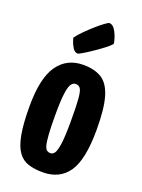

<svg xmlns="http://www.w3.org/2000/svg" viewBox="-141 -793 644 869"><g transform="rotate(20 181.0 -359.0)"><path d="M178 10Q138 10 108 0.5Q78 -9 58.5 -36.5Q39 -64 29.5 -115.5Q20 -167 20 -251Q20 -387 63.5 -448.5Q107 -510 186 -510Q240 -510 274.5 -488.5Q309 -467 325.5 -411.5Q342 -356 342 -255Q342 -110 300.5 -50Q259 10 178 10ZM181 -83Q191 -83 199.5 -93Q208 -103 213.5 -139Q219 -175 219 -252Q219 -324 216 -359.5Q213 -395 205 -406Q197 -417 182 -417Q171 -417 162 -405.5Q153 -394 148 -358.5Q143 -323 143 -252Q143 -194 145.5 -159.5Q148 -125 152.5 -109Q157 -93 164.5 -88Q172 -83 181 -83ZM143 -549Q129 -549 119 -564.5Q109 -580 104.5 -595Q100 -610 100 -610Q113 -628 133 -648Q153 -668 174 -686.5Q195 -705 211 -716.5Q227 -728 231 -728Q250 -728 264 -701Q278 -674 282 -646Q273 -635 252 -619Q231 -603 207.5 -587Q184 -571 165.5 -560Q147 -549 143 -549Z"/></g></svg>

Font: Yanone Kaffeesatz ExtraLight
Style: Bold
Weight: 700
Version: Version 2.003